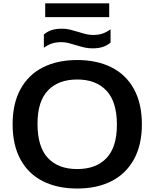

<svg xmlns="http://www.w3.org/2000/svg" viewBox="-20 -1104 912 1134"><path d="M54.5 -370Q54.5 -492.5 101.2 -577.8Q148 -663 233.8 -706.2Q319.5 -749.5 436 -749.5Q553 -749.5 639 -706Q725 -662.5 771.5 -577.2Q818 -492 818 -370Q818 -248 771 -162.8Q724 -77.5 638.2 -34Q552.5 9.5 436 9.5Q319 9.5 233.2 -33.8Q147.5 -77 101 -162.2Q54.5 -247.5 54.5 -370ZM670.5 -367Q670.5 -502.5 608.8 -568.5Q547 -634.5 436 -634.5Q325 -634.5 263.2 -569.8Q201.5 -505 201.5 -373Q201.5 -236.5 262.8 -171Q324 -105.5 436 -105.5Q548 -105.5 609.2 -170.5Q670.5 -235.5 670.5 -367ZM428 -837.5Q401 -846 381.8 -850.5Q362.5 -855 342.5 -855Q311 -855 287.2 -847.2Q263.5 -839.5 239 -822V-900Q259.5 -918 284.8 -926.2Q310 -934.5 345.5 -934.5Q370.5 -934.5 391.8 -929.5Q413 -924.5 444 -915Q471 -906.5 490.2 -902Q509.5 -897.5 529.5 -897.5Q561 -897.5 585 -905.5Q609 -913.5 633 -931V-852.5Q612.5 -835 587 -826.8Q561.5 -818.5 526.5 -818.5Q502 -818.5 481.2 -823Q460.5 -827.5 428 -837.5ZM247 -1003V-1084.5H625V-1003Z"/></svg>

Font: Encode Sans Expanded SemiBold
Style: Regular
Weight: 600
Width: 7
Designer: Multiple Designers
Foundry: Impallari Type
Version: Version 2.000